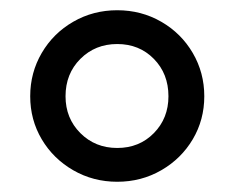

<svg xmlns="http://www.w3.org/2000/svg" viewBox="-20 -728 459 375"><path d="M39 -540Q39 -586 61.5 -624.5Q84 -663 123 -685.5Q162 -708 209 -708Q256 -708 295 -685.5Q334 -663 356.5 -624.5Q379 -586 379 -540Q379 -494 356.5 -456Q334 -418 295 -395.5Q256 -373 209 -373Q162 -373 123 -395.5Q84 -418 61.5 -456Q39 -494 39 -540ZM309 -540Q309 -584 280.5 -613Q252 -642 209 -642Q166 -642 137 -613Q108 -584 108 -540Q108 -497 137 -468Q166 -439 209 -439Q252 -439 280.5 -468Q309 -497 309 -540Z"/></svg>

Font: mBank SemiBold
Style: Regular
Weight: 600
Designer: Julieta Ulanovsky
Foundry: Julieta Ulanovsky
Version: Version 7.200